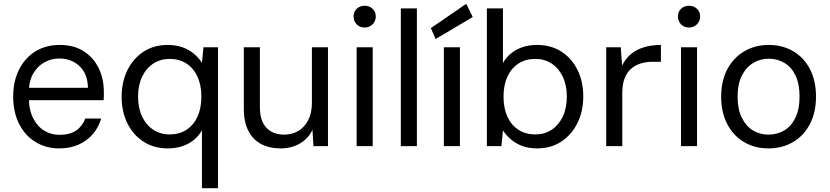

<svg xmlns="http://www.w3.org/2000/svg" viewBox="-20 -764 4338 1004"><path d="M290 12Q220 12 165.5 -21.5Q111 -55 80 -116Q49 -177 49 -259Q49 -340 80 -401Q111 -462 165.5 -495.5Q220 -529 292 -529Q367 -529 418.5 -495.5Q470 -462 496.5 -406.5Q523 -351 523 -284Q523 -274 523 -264Q523 -254 522 -240H112V-305H440Q438 -379 395.5 -418.5Q353 -458 290 -458Q248 -458 212 -438Q176 -418 153.5 -379Q131 -340 131 -282V-254Q131 -189 153.5 -145.5Q176 -102 212 -80.5Q248 -59 290 -59Q345 -59 377.5 -81Q410 -103 426 -144H509Q496 -99 466.5 -64Q437 -29 392.5 -8.5Q348 12 290 12Z M1036 220V-83Q1011 -38 964.5 -13Q918 12 857 12Q786 12 731.5 -22.5Q677 -57 646.5 -118.5Q616 -180 616 -257Q616 -336 646.5 -397.5Q677 -459 731 -494Q785 -529 856 -529Q902 -529 936.5 -516Q971 -503 996 -481.5Q1021 -460 1036 -435L1044 -517H1120V220ZM867 -61Q917 -61 954.5 -85Q992 -109 1012.5 -153.5Q1033 -198 1033 -259Q1033 -319 1012.5 -363.5Q992 -408 954.5 -432Q917 -456 867 -456Q820 -456 782.5 -432Q745 -408 723.5 -363.5Q702 -319 702 -259Q702 -198 723.5 -153.5Q745 -109 782.5 -85Q820 -61 867 -61Z M1447 12Q1389 12 1346 -10.5Q1303 -33 1279 -79.5Q1255 -126 1255 -195V-517H1339V-204Q1339 -132 1373 -96Q1407 -60 1466 -60Q1507 -60 1539.5 -79Q1572 -98 1591.5 -135.5Q1611 -173 1611 -226V-517H1695V0H1619L1614 -85Q1592 -39 1548 -13.5Q1504 12 1447 12Z M1845 0V-517H1929V0ZM1887 -620Q1862 -620 1845.5 -636.5Q1829 -653 1829 -678Q1829 -703 1845.5 -718.5Q1862 -734 1887 -734Q1911 -734 1928 -718.5Q1945 -703 1945 -678Q1945 -653 1928 -636.5Q1911 -620 1887 -620Z M2076 0V-720H2160V0Z M2301 0V-517H2385V0ZM2258 -560 2233 -617 2418 -744 2452 -675Z M2789 12Q2743 12 2708.5 -1.5Q2674 -15 2649.5 -37Q2625 -59 2610 -82L2602 0H2526V-720H2610V-434Q2634 -478 2680.5 -503.5Q2727 -529 2788 -529Q2861 -529 2915 -494.5Q2969 -460 2999.5 -399Q3030 -338 3030 -260Q3030 -182 2999.5 -120.5Q2969 -59 2915 -23.5Q2861 12 2789 12ZM2779 -61Q2827 -61 2864 -85Q2901 -109 2922.5 -153.5Q2944 -198 2944 -259Q2944 -319 2922.5 -363.5Q2901 -408 2864 -432Q2827 -456 2779 -456Q2729 -456 2691.5 -432Q2654 -408 2633.5 -363.5Q2613 -319 2613 -259Q2613 -198 2633.5 -153.5Q2654 -109 2691.5 -85Q2729 -61 2779 -61Z M3150 0V-517H3226L3233 -421Q3250 -456 3278 -480Q3306 -504 3346 -516.5Q3386 -529 3436 -529V-441H3393Q3362 -441 3333.5 -433Q3305 -425 3282.5 -406.5Q3260 -388 3247 -356.5Q3234 -325 3234 -277V0Z M3541 0V-517H3625V0ZM3583 -620Q3558 -620 3541.5 -636.5Q3525 -653 3525 -678Q3525 -703 3541.5 -718.5Q3558 -734 3583 -734Q3607 -734 3624 -718.5Q3641 -703 3641 -678Q3641 -653 3624 -636.5Q3607 -620 3583 -620Z M3998 12Q3926 12 3870 -21.5Q3814 -55 3782.5 -116Q3751 -177 3751 -258Q3751 -341 3783 -401.5Q3815 -462 3871.5 -495.5Q3928 -529 4000 -529Q4073 -529 4129 -495.5Q4185 -462 4216 -401.5Q4247 -341 4247 -258Q4247 -177 4215.5 -116Q4184 -55 4127.5 -21.5Q4071 12 3998 12ZM3998 -60Q4044 -60 4081 -82Q4118 -104 4139.5 -148.5Q4161 -193 4161 -259Q4161 -325 4140 -369Q4119 -413 4082 -435Q4045 -457 4000 -457Q3956 -457 3919 -435Q3882 -413 3859.5 -369Q3837 -325 3837 -258Q3837 -193 3859 -148.5Q3881 -104 3917.5 -82Q3954 -60 3998 -60Z"/></svg>

Font: DM Sans 11pt
Style: Regular
Weight: 400
Version: Version 4.004;gftools[0.9.30]